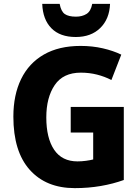

<svg xmlns="http://www.w3.org/2000/svg" viewBox="-20 -961 721 991"><path d="M345 -409H619V-32Q564 -12 500 -1Q436 10 366 10Q218 10 133.5 -84.5Q49 -179 49 -359Q49 -471 89 -553Q129 -635 206.5 -679.5Q284 -724 396 -724Q457 -724 511 -711.5Q565 -699 606 -679L555 -548Q520 -566 480.5 -576Q441 -586 397 -586Q306 -586 262.5 -522Q219 -458 219 -355Q219 -248 259.5 -188Q300 -128 380 -128Q401 -128 423.5 -131Q446 -134 461 -138V-277H345ZM548 -941Q545 -863 497.5 -816.5Q450 -770 371 -770Q290 -770 245.5 -815Q201 -860 198 -941H288Q295 -902 314.5 -888.5Q334 -875 372 -875Q404 -875 426.5 -889Q449 -903 456 -941Z"/></svg>

Font: Noto Sans Lao UI SemCond ExtBd
Style: Regular
Weight: 800
Width: 4
Designer: Monotype Design Team
Foundry: Monotype Imaging Inc.
Version: Version 2.000; ttfautohint (v1.8.4.7-5d5b)